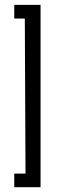

<svg xmlns="http://www.w3.org/2000/svg" viewBox="-20 -742 235 797"><path d="M39.1 35.2V-21.5H85.9L83 -665H39.1V-721.7H148.4V35.2Z"/></svg>

Font: Post No Bills Colombo
Style: Medium
Weight: 600
Designer: Kosala Senevirathne, Siva Puranthara, Lasantha Premarathna, Tharique Azeez
Foundry: Mooniak
Version: Version 1.220 ; ttfautohint (v1.5)